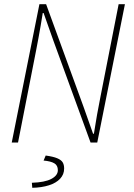

<svg xmlns="http://www.w3.org/2000/svg" viewBox="-20 -680 640 916"><path d="M36 0 168 -660H200L378 -172L424 -42H428Q432 -65 435.5 -87.5Q439 -110 443 -132.5Q447 -155 451.5 -177.5Q456 -200 460 -222L546 -660H576L444 0H412L234 -488L188 -618H184Q179 -587 174 -557.5Q169 -528 163.5 -498.5Q158 -469 152 -438L66 0ZM134 216 132 192Q194 190 225 173.5Q256 157 256 132Q256 109 239 99Q222 89 188 86L198 62Q234 67 253 75Q272 83 279 94.5Q286 106 286 124Q286 152 267 172.5Q248 193 213.5 204Q179 215 134 216Z"/></svg>

Font: SourceCodeVF
Style: Italic
Weight: 200
Italic angle: -11°
Monospace: yes
Designer: Paul D. Hunt, Teo Tuominen
Foundry: Adobe
Version: Version 1.026;hotconv 1.1.0;makeotfexe 2.6.0